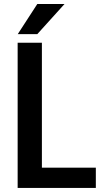

<svg xmlns="http://www.w3.org/2000/svg" viewBox="-20 -920 517 940"><path d="M449.2 -99.1V0H153.8V-99.1ZM185.1 -710.9V0H66.4V-710.9ZM66.9 -752.9 162.6 -900.4H295.9L162.6 -752.9Z"/></svg>

Font: Roboto Condensed Medium
Style: Regular
Weight: 500
Designer: Christian Robertson
Foundry: Google
Version: Version 3.0